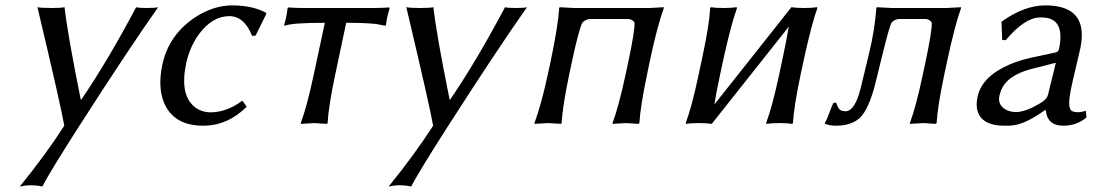

<svg xmlns="http://www.w3.org/2000/svg" viewBox="-20 -459 4081 716"><path d="M119.6 -432.1Q133.8 -429.2 171.4 -429.2Q207.5 -429.2 220.7 -432.1Q232.4 -328.6 281.2 -87.4H283.2Q381.3 -231.4 487.8 -432.1Q498 -429.2 526.4 -429.2Q559.1 -429.2 569.8 -432.1Q460.4 -277.3 273.4 14.2Q168 178.7 137.7 236.8Q122.1 231.9 89.8 231.9Q71.3 232.4 53.7 236.8Q151.9 115.7 219.7 9.8Q210 -50.8 121.1 -426.3Q120.1 -429.7 119.6 -432.1Z M835.9 -398.9Q771.5 -398.9 721.2 -330.6Q688 -284.7 674.3 -223.1Q649.4 -105.5 706.5 -59.6Q731.4 -40.5 765.6 -40Q826.2 -41 881.3 -82H885.3L899.9 -61Q828.6 9.8 737.8 9.8Q627.4 9.8 591.3 -76.7Q567.9 -135.3 585.4 -217.8Q608.9 -328.1 706.5 -393.6Q774.9 -438.5 845.2 -439Q923.8 -438.5 972.2 -411.1L973.6 -408.2L933.1 -326.2L919.9 -325.2Q891.6 -397.9 835.9 -398.9Z M1191.4 -374Q1066.9 -374 1041 -362.8L1039.6 -366.2Q1047.4 -389.2 1052.7 -429.2L1055.2 -431.2Q1085 -429.2 1109.9 -429.2H1376Q1401.4 -429.2 1431.2 -431.2L1433.1 -429.2Q1421.4 -388.2 1419.4 -366.2L1417 -362.8Q1417 -362.8 1382.8 -369.6Q1340.8 -374 1271 -374L1230 -180.2Q1205.1 -63 1201.7 0L1199.2 2.9Q1197.3 2.9 1151.9 0L1102.1 2.9L1101.6 0Q1124.5 -61 1149.9 -180.2Z M1495.1 -432.1Q1509.3 -429.2 1546.9 -429.2Q1583 -429.2 1596.2 -432.1Q1607.9 -328.6 1656.7 -87.4H1658.7Q1756.8 -231.4 1863.3 -432.1Q1873.5 -429.2 1901.9 -429.2Q1934.6 -429.2 1945.3 -432.1Q1835.9 -277.3 1648.9 14.2Q1543.5 178.7 1513.2 236.8Q1497.6 231.9 1465.3 231.9Q1446.8 232.4 1429.2 236.8Q1527.3 115.7 1595.2 9.8Q1585.4 -50.8 1496.6 -426.3Q1495.6 -429.7 1495.1 -432.1Z M2402.8 -229 2392.6 -179.2Q2368.2 -63 2364.3 0L2361.8 2.9Q2359.9 2.9 2314.5 0Q2314.5 0 2264.6 2.9L2264.2 0Q2287.1 -61 2312.5 -179.2L2323.2 -229Q2348.1 -346.7 2346.2 -375Q2337.4 -387.7 2322.8 -388.2H2180.7Q2164.1 -387.2 2151.9 -375Q2138.2 -347.7 2112.8 -229L2102.5 -180.2Q2078.6 -66.9 2074.2 0L2071.8 2.9Q2069.8 2.9 2023.4 0Q2023.4 0 1973.6 2.9L1973.1 0Q1999 -70.3 2022.5 -180.2L2033.2 -229Q2061 -361.8 2065.4 -429.2L2067.4 -432.1Q2069.3 -432.1 2118.7 -429.2H2402.3Q2402.3 -429.2 2455.1 -432.1L2455.6 -429.2Q2430.7 -360.8 2402.8 -229Z M2600.1 -250Q2625.5 -369.1 2628.4 -429.2L2630.9 -432.1Q2648.4 -429.2 2678.2 -429.2Q2708 -429.2 2727.1 -432.1L2728.5 -429.2Q2708.5 -375 2680.2 -250L2665 -179.2Q2649.9 -107.4 2644 -69.3L2931.2 -432.1Q2948.7 -429.2 2978.5 -429.2Q3008.3 -429.2 3026.9 -432.1L3028.3 -429.2Q3008.3 -375 2980.5 -250L2965.3 -179.2Q2940.9 -63 2937 0L2934.6 2.9Q2917 0 2887.2 0Q2857.4 0 2838.4 2.9L2836.9 0Q2859.9 -61 2885.3 -179.2L2900.4 -250Q2915 -320.3 2921.4 -359.4L2634.3 2.9Q2616.7 0 2586.9 0Q2557.1 0 2538.6 2.9L2537.1 0Q2560.1 -61 2585 -179.2Z M3245.1 -150.9Q3220.7 -52.7 3187 -20Q3155.3 9.8 3096.7 9.8Q3069.3 9.3 3056.2 2V-1Q3062.5 -9.3 3079.6 -56.2Q3084 -67.9 3087.9 -75.2L3098.1 -76.2Q3106.4 -52.2 3114.3 -47.9Q3122.1 -44.4 3133.3 -43.9Q3168.5 -45.4 3189.5 -129.9L3220.7 -258.8Q3242.2 -347.2 3248 -429.2L3249.5 -432.1Q3251.5 -432.1 3306.2 -429.2H3511.2L3563.5 -432.1L3564 -429.2Q3539.6 -360.8 3511.7 -229L3501 -179.2Q3476.6 -63 3472.7 0L3470.2 2.9Q3468.3 2.9 3422.9 0L3373 2.9V0Q3396 -61 3420.9 -179.2L3431.6 -229Q3456.5 -346.7 3454.6 -375Q3445.8 -387.7 3431.2 -388.2H3333.5Q3316.9 -387.2 3304.7 -375Q3295.9 -356.9 3273.4 -266.1Z M3917.5 -225.1 3827.6 -202.1Q3731.9 -177.7 3711.4 -117.2Q3709 -109.4 3707 -102.1Q3699.7 -67.4 3731.4 -49.8Q3747.6 -41.5 3768.1 -41Q3808.6 -41.5 3868.7 -80.1Q3884.8 -91.8 3888.2 -106ZM3879.9 -47.9H3876Q3808.1 1 3762.2 7.8Q3746.1 10.3 3727.5 9.8Q3630.4 9.8 3622.6 -59.6Q3621.1 -77.6 3625.5 -98.1Q3641.6 -173.3 3743.2 -217.8Q3779.8 -233.4 3822.3 -243.2L3919.9 -264.2Q3926.8 -268.1 3929.2 -275.9Q3952.6 -387.2 3874 -393.6Q3866.7 -394 3858.4 -394Q3800.8 -393.1 3730.5 -309.1L3717.3 -310.1L3714.8 -377L3718.8 -380.9Q3800.8 -438.5 3877.9 -439Q4039.1 -439 4009.8 -284.2Q4008.8 -279.8 4008.3 -276.9Q4007.3 -272.5 3997.6 -231Q3977.1 -144.5 3973.6 -126Q3960.9 -63.5 3973.6 -47.9Q3981 -40.5 4001.5 -40.5Q4014.2 -41 4029.3 -45.9L4031.7 -21Q3995.1 9.8 3945.3 9.8Q3888.7 9.8 3880.9 -41Q3880.4 -44.9 3879.9 -47.9Z"/></svg>

Font: Linux Biolinum Slanted O
Style: Slanted
Weight: 400
Designer: Philipp H. Poll
Foundry: Philipp H. Poll
Version: Version 1.0.4